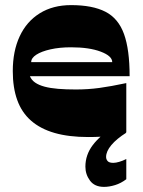

<svg xmlns="http://www.w3.org/2000/svg" viewBox="-20 -528 559 751"><path d="M325 8Q249 8 193.5 -8Q138 -24 101.5 -56Q65 -88 47.5 -136.5Q30 -185 30 -250Q30 -328 57 -386Q84 -444 135.5 -476Q187 -508 258 -508Q342 -508 392.5 -482Q443 -456 465 -395Q487 -334 487 -230H97Q103 -215 117.5 -205Q132 -195 154.5 -189Q177 -183 207.5 -180.5Q238 -178 277 -178Q324 -178 368.5 -184Q413 -190 474 -203V-11Q443 -2 410.5 3Q378 8 325 8ZM419 -285Q419 -309 374 -326Q329 -343 258 -343Q213 -343 177.5 -335Q142 -327 122 -314Q102 -301 102 -285ZM387 203Q350 203 332 178.5Q314 154 314 124Q314 78 342.5 40Q371 2 432 -38L474 -9Q436 15 415.5 39.5Q395 64 395 86Q395 95 401 102Q407 109 423 109Q433 109 446.5 105Q460 101 474 94V173Q453 189 430 196Q407 203 387 203Z"/></svg>

Font: Ojuju ExtraBold
Style: Regular
Weight: 800
Designer: Chisaokwu Joboson, Mirko Velimirovic
Foundry: Udi Foundry
Version: Version 1.000